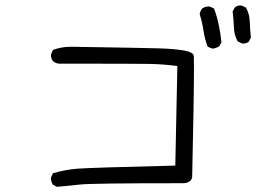

<svg xmlns="http://www.w3.org/2000/svg" viewBox="-20 -749 1040 723"><path d="M891.1 -585.4Q893.1 -585 897 -585Q900.9 -585 906.5 -586.7Q912.1 -588.4 917 -592.3L924.8 -607.9Q921.4 -637.2 920.4 -668.5Q919.4 -697.3 906.2 -720.2L890.1 -728Q888.2 -728.5 884.3 -728.5Q880.4 -728.5 874.8 -726.8Q869.1 -725.1 864.3 -721.2L856 -705.6Q859.9 -675.3 860.8 -645Q861.8 -616.7 875 -593.3ZM770.5 -724.1Q768.1 -724.6 766.6 -724.6Q765.1 -724.6 762.7 -724.4Q760.3 -724.1 757.3 -723.6Q754.4 -723.1 751.5 -722.2Q746.1 -720.2 741.2 -716.8Q733.9 -707.5 731.9 -695.8Q741.7 -665 746.3 -633.5Q751 -602.1 761.7 -574.2Q770.5 -567.9 782.2 -565.9Q795.4 -567.9 806.2 -575.2L814 -590.3Q810.1 -625 803.5 -656.2Q796.9 -687.5 786.1 -716.8ZM667 -59.1Q687.5 -59.1 696.8 -68.4Q701.7 -73.2 703.6 -81.1Q710.4 -386.7 710.4 -489.7Q710.4 -519.5 710 -532.2L709.5 -540Q706.1 -552.2 676.8 -558.1Q642.6 -564.9 578.6 -566.9Q514.6 -568.8 255.9 -572.8H255.4Q251 -572.8 246.1 -572.8Q210 -572.8 179.7 -561L172.4 -545.4Q171.9 -543.5 171.9 -539.6Q171.9 -535.6 173.6 -529.8Q175.3 -523.9 179.7 -518.6Q189 -510.7 201.7 -509.3Q497.1 -509.3 545.2 -508.3Q593.3 -507.3 647.9 -500.5L640.1 -125.5Q321.8 -117.7 271.5 -113.8Q224.1 -109.9 179.7 -96.7L172.4 -81.5Q171.9 -79.6 171.9 -78.6Q171.9 -77.6 171.9 -76.2Q171.9 -74.7 172.1 -72.5Q172.4 -70.3 172.9 -68.4Q173.3 -66.4 174.1 -64.5Q174.8 -62.5 175.3 -60.5Q177.2 -56.6 179.2 -53.2L194.8 -45.4Q238.8 -49.3 282.7 -54.2Q326.7 -59.1 667 -59.1Z"/></svg>

Font: NaikaiFont
Style: Light
Weight: 300
Version: Version 1.89